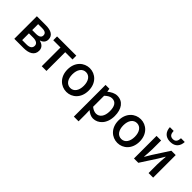

<svg xmlns="http://www.w3.org/2000/svg" viewBox="125 -1956 3315 3315"><g transform="rotate(45 1782.0 -299.0)"><path d="M87 0H316C442 0 537 -47 537 -158C537 -235 486 -273 422 -288V-293C481 -310 514 -353 514 -409C514 -512 426 -551 305 -551H87ZM199 -325V-470H296C371 -470 402 -444 402 -397C402 -353 370 -325 291 -325ZM199 -80V-245H301C383 -245 423 -214 423 -165C423 -112 386 -80 306 -80Z M757 0H872V-458H1050V-551H580V-458H757Z M1370 14C1506 14 1628 -92 1628 -275C1628 -458 1506 -564 1370 -564C1233 -564 1110 -458 1110 -275C1110 -92 1233 14 1370 14ZM1370 -82C1283 -82 1229 -158 1229 -275C1229 -391 1283 -469 1370 -469C1456 -469 1510 -391 1510 -275C1510 -158 1456 -82 1370 -82Z M1764 223H1879V45L1876 -49C1922 -9 1972 14 2020 14C2144 14 2257 -95 2257 -284C2257 -454 2179 -564 2040 -564C1978 -564 1918 -530 1870 -490H1868L1858 -551H1764ZM1998 -83C1965 -83 1922 -96 1879 -132V-401C1925 -445 1966 -468 2009 -468C2101 -468 2138 -397 2138 -282C2138 -154 2078 -83 1998 -83Z M2615 14C2751 14 2873 -92 2873 -275C2873 -458 2751 -564 2615 -564C2478 -564 2355 -458 2355 -275C2355 -92 2478 14 2615 14ZM2615 -82C2528 -82 2474 -158 2474 -275C2474 -391 2528 -469 2615 -469C2701 -469 2755 -391 2755 -275C2755 -158 2701 -82 2615 -82Z M3009 0H3115L3302 -289C3322 -321 3352 -372 3372 -406H3377C3372 -335 3365 -262 3365 -205V0H3477V-551H3371L3184 -262C3165 -229 3134 -178 3114 -145H3110C3114 -215 3121 -288 3121 -345V-551H3009ZM3247 -644C3374 -644 3424 -726 3428 -821H3336C3334 -757 3313 -710 3247 -710C3179 -710 3159 -757 3157 -821H3065C3069 -726 3120 -644 3247 -644Z"/></g></svg>

Font: Noto Sans CJK SC Medium
Style: Regular
Weight: 500
Designer: Ryoko NISHIZUKA 西塚涼子 (kana, bopomofo & ideographs); Paul D. Hunt (Latin, Greek & Cyrillic); Sandoll Communications 산돌커뮤니
Foundry: Adobe
Version: Version 2.004;hotconv 1.0.118;makeotfexe 2.5.65603